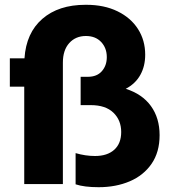

<svg xmlns="http://www.w3.org/2000/svg" viewBox="-20 -767 715 800"><path d="M295 1V-129Q336 -117 376 -117Q427 -117 456 -143Q485 -169 485 -217Q485 -266 452.5 -297.5Q420 -329 358 -329H316V-447H346Q384 -447 404.5 -470.5Q425 -494 425 -529Q425 -567 401.5 -592Q378 -617 338 -617Q295 -617 268.5 -587.5Q242 -558 242 -506V0H81V-406H21V-524H82Q89 -630 156.5 -688.5Q224 -747 336 -747H340Q414 -747 469.5 -720Q525 -693 555 -646Q585 -599 585 -539Q585 -491 564.5 -454.5Q544 -418 504 -397Q573 -375 609 -325Q645 -275 645 -204Q645 -133 611.5 -84.5Q578 -36 520.5 -11.5Q463 13 391 13Q331 13 295 1Z"/></svg>

Font: Sora-SIA
Style: Bold
Weight: 700
Designer: Jonathan Barnbrook, Julián Moncada
Foundry: Barnbrook Fonts
Version: Version 2.000